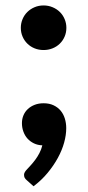

<svg xmlns="http://www.w3.org/2000/svg" viewBox="-20 -522 314 687"><path d="M76 123Q70.5 118.5 68.2 114Q66 109.5 66 103Q66 98.5 69.2 93.2Q72.5 88 77 83.5Q82.5 77.5 90.5 68.8Q98.5 60 106.5 49.2Q114.5 38.5 121.2 25.5Q128 12.5 131.5 -2Q115 -2.5 101.5 -9Q88 -15.5 78.5 -26Q69 -36.5 63.8 -50.8Q58.5 -65 58.5 -81.5Q58.5 -96.5 64 -109.5Q69.5 -122.5 79.8 -132Q90 -141.5 104.2 -147Q118.5 -152.5 136 -152.5Q156.5 -152.5 171.8 -145.2Q187 -138 197 -126Q207 -114 212 -97.8Q217 -81.5 217 -63.5Q217 -39 209.5 -11.8Q202 15.5 187 43Q172 70.5 150.2 96.8Q128.5 123 100 144.5ZM54.5 -422.5Q54.5 -439 60.8 -453.8Q67 -468.5 78 -479.2Q89 -490 103.8 -496.2Q118.5 -502.5 136 -502.5Q153 -502.5 168 -496.2Q183 -490 194 -479.2Q205 -468.5 211.2 -453.8Q217.5 -439 217.5 -422.5Q217.5 -405.5 211.2 -391Q205 -376.5 194 -365.8Q183 -355 168 -349Q153 -343 136 -343Q118.5 -343 103.8 -349Q89 -355 78 -365.8Q67 -376.5 60.8 -391Q54.5 -405.5 54.5 -422.5Z"/></svg>

Font: LatoLatin Heavy
Style: Regular
Weight: 800
Designer: Lukasz Dziedzic with Adam Twardoch and Botio Nikoltchev
Foundry: tyPoland Lukasz Dziedzic
Version: Version 2.015; 2015-08-06; http://www.latofonts.com/